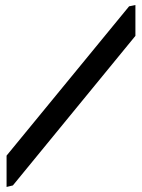

<svg xmlns="http://www.w3.org/2000/svg" viewBox="-20 -740 561 760"><path d="M6 0V-124L491 -715L516 -720V-598L31 -6Z"/></svg>

Font: Orbitron Medium
Style: Regular
Weight: 500
Designer: Matt McInerney
Foundry: The League of Moveable Type
Version: Version 2.001